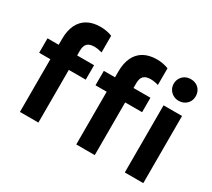

<svg xmlns="http://www.w3.org/2000/svg" viewBox="-139 -994 1380 1248"><g transform="rotate(30 551.5 -370.5)"><path d="M33.7 -503.9H383.3V-395.5H33.7ZM383.8 -725.1V-600.1Q354 -608.9 325.7 -609.4Q290 -609.4 273.2 -592.8Q256.3 -576.2 256.3 -539.1V0H117.7V-548.3Q117.7 -609.9 138.4 -653.1Q159.2 -696.3 199.2 -718.8Q239.3 -741.2 295.9 -741.2Q343.3 -741.2 383.8 -725.1ZM456.5 -503.9H806.2V-395.5H456.5ZM806.6 -725.1V-600.1Q776.9 -608.9 748.5 -609.4Q712.9 -609.4 696 -592.8Q679.2 -576.2 679.2 -539.1V0H540.5V-548.3Q540.5 -609.9 561.3 -653.1Q582 -696.3 622.1 -718.8Q662.1 -741.2 718.8 -741.2Q766.1 -741.2 806.6 -725.1ZM904.8 -503.9H1043.5V0H904.8ZM891.6 -659.2Q891.6 -682.1 902.6 -700.9Q913.6 -719.7 932.4 -730Q951.2 -740.2 974.1 -740.2Q997.6 -740.2 1016.6 -730Q1035.6 -719.7 1046.1 -700.9Q1056.6 -682.1 1056.6 -659.2Q1056.6 -636.2 1046.1 -617.9Q1035.6 -599.6 1016.6 -588.9Q997.6 -578.1 974.1 -578.1Q951.2 -578.1 932.4 -588.9Q913.6 -599.6 902.6 -617.9Q891.6 -636.2 891.6 -659.2Z"/></g></svg>

Font: Wanted Sans Variable
Style: Regular
Weight: 400
Designer: Original Design by Kil Hyung-jin and Kang Hanbin, Wanted Lab, Inc; Hangeul from Source Han Sans by Jang Soo-young and Ka
Foundry: Wanted Lab, Inc.
Version: Version 1.003;Glyphs 3.2 (3227)